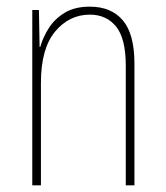

<svg xmlns="http://www.w3.org/2000/svg" viewBox="-20 -557 498 577"><path d="M250 -537Q314 -537 349 -496Q384 -455 384 -366V0H358V-359Q358 -441 329 -477Q300 -513 250 -513Q188 -513 145.5 -462Q103 -411 103 -308V0H77V-527H97L99 -416H101Q109 -445 127 -473Q145 -501 175 -519Q205 -537 250 -537Z"/></svg>

Font: Noto Sans Georgian Condensed Thin
Style: Regular
Weight: 100
Width: 3
Designer: Monotype Design Team, Akaki Razmadze
Foundry: Google LLC
Version: Version 2.005; ttfautohint (v1.8.4.7-5d5b)